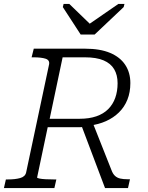

<svg xmlns="http://www.w3.org/2000/svg" viewBox="-39 -958 754 978"><path d="M372 -782H443L591 -922L595 -938H564L390 -818H438L314 -938H285L281 -922ZM373 -326 428 -346 529 -91Q536 -72 547 -62Q558 -52 573.5 -48.5Q589 -45 610 -45H623L613 0H496ZM248 -44 238 0H-19L-9 -44H2Q38 -44 63.5 -51Q89 -58 94 -79L211 -630Q215 -652 193 -659Q171 -666 133 -666H122L133 -710H395Q471 -710 522 -688.5Q573 -667 599 -627.5Q625 -588 625 -535Q625 -488 610 -450.5Q595 -413 567 -385.5Q539 -358 501 -341Q463 -324 416 -318Q406 -316 398 -314Q390 -312 383 -311Q376 -310 368 -310H204L150 -54Q150 -51 162 -48.5Q174 -46 194 -45Q214 -44 234 -44ZM394 -666H280L214 -353H367Q415 -353 451.5 -365.5Q488 -378 512 -402Q536 -426 548 -459.5Q560 -493 560 -534Q560 -576 542.5 -605.5Q525 -635 488.5 -650.5Q452 -666 394 -666Z"/></svg>

Font: Roboto Serif ExtraLight
Style: Italic
Weight: 250
Italic angle: -10°
Designer: Greg Gazdowicz
Foundry: Commercial Type
Version: Version 1.008